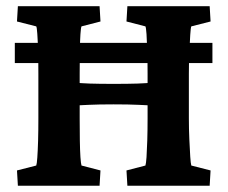

<svg xmlns="http://www.w3.org/2000/svg" viewBox="-20 -593 727 613"><path d="M386.7 0 383.8 -48.8 444.3 -64.5Q446.3 -70.3 447.8 -91.3Q449.2 -112.3 450.2 -144.5Q451.2 -176.8 451.2 -214.8V-357.4Q451.2 -397.5 450.2 -430.2Q449.2 -462.9 447.8 -483.9Q446.3 -504.9 444.3 -508.8L383.8 -524.4L386.7 -573.2H649.4L652.3 -524.4L590.8 -508.8Q588.9 -504.9 587.4 -481.9Q585.9 -459 584.5 -425.8Q583 -392.6 583 -357.4V-214.8Q583 -181.6 584.5 -148.4Q585.9 -115.2 587.4 -92.8Q588.9 -70.3 590.8 -64.5L652.3 -48.8L649.4 0ZM37.1 0 34.2 -48.8 95.7 -64.5Q97.7 -69.3 99.1 -89.8Q100.6 -110.4 101.6 -143.1Q102.5 -175.8 102.5 -214.8V-357.4Q102.5 -398.4 101.6 -431.2Q100.6 -463.9 99.1 -484.9Q97.7 -505.9 95.7 -508.8L34.2 -524.4L37.1 -573.2H297.9L300.8 -524.4L240.2 -508.8Q238.3 -504.9 236.8 -483.9Q235.4 -462.9 234.9 -430.2Q234.4 -397.5 234.4 -357.4V-214.8Q234.4 -176.8 234.9 -144.5Q235.4 -112.3 236.8 -91.3Q238.3 -70.3 240.2 -64.5L300.8 -48.8L297.9 0ZM212.9 -255.9V-330.1Q236.3 -327.1 266.6 -326.2Q296.9 -325.2 342.8 -325.2Q388.7 -325.2 418.9 -326.2Q449.2 -327.1 472.7 -330.1V-255.9Q452.1 -256.8 421.9 -258.3Q391.6 -259.8 342.8 -259.8Q293.9 -259.8 263.7 -258.3Q233.4 -256.8 212.9 -255.9ZM27.3 -391.6V-456.1H658.2V-391.6Z"/></svg>

Font: Crimson Pro ExtraLight
Style: Bold
Weight: 700
Version: Version 1.002